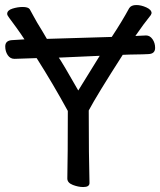

<svg xmlns="http://www.w3.org/2000/svg" viewBox="-20 -735 642 770"><path d="M314 15.1Q293.9 15.1 272 6.6Q250 -2 250 -19Q252 -107.9 252 -290Q191.9 -399.9 127 -502L38.1 -499Q21 -499 11 -513.9Q1 -528.8 1 -548.8Q1 -571.8 27.1 -574Q53.2 -576.2 78.1 -577.1Q65.9 -596.2 45.9 -624Q25.9 -651.9 17.3 -662.8Q8.8 -673.8 8.8 -679.2Q8.8 -693.8 29.8 -700.4Q50.8 -707 70.8 -707Q92.8 -707 99.1 -698.2Q106.9 -685.1 116 -667.5Q125 -649.9 149.9 -609.9L168 -579.1L428.2 -586.9Q469.2 -648.9 498 -702.1Q505.9 -714.8 526.9 -714.8Q545.9 -714.8 566.9 -705.3Q587.9 -695.8 587.9 -682.1L585 -674.8Q556.2 -639.2 522.9 -590.8L565.9 -592.8Q581.1 -592.8 591.6 -577.9Q602.1 -563 602.1 -543Q602.1 -519 575.2 -518.1L551.8 -517.1Q483.9 -516.1 472.2 -515.1Q368.2 -353 335.9 -292Q335.9 -106.9 338.9 -1Q338.9 15.1 314 15.1ZM293.9 -372.1 379.9 -511.2 215.8 -503.9Q229 -485.8 293.9 -372.1Z"/></svg>

Font: LXGW WenKai Screen
Style: Regular
Weight: 400
Designer: LXGW / Fontworks Inc.
Foundry: LXGW / Fontworks Inc.
Version: Version 1.510;January 18,2025